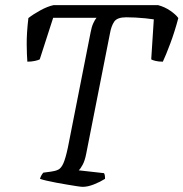

<svg xmlns="http://www.w3.org/2000/svg" viewBox="-20 -724 711 744"><path d="M301 0Q294 0 278 -2.5Q262 -5 241 -8.5Q220 -12 198.5 -16Q177 -20 160 -24Q143 -28 135 -31Q137 -39 141 -45.5Q145 -52 148 -55L178 -59Q194 -61 205.5 -66.5Q217 -72 225.5 -91Q234 -110 243 -152L331 -598Q335 -620 341.5 -634Q348 -648 354 -655H186L134 -494Q129 -491 115.5 -488Q102 -485 86 -485Q84 -508 83.5 -551.5Q83 -595 90 -654Q109 -669 136.5 -684Q164 -699 187 -704H593Q619 -697 640.5 -682Q662 -667 671 -654Q657 -601 639.5 -554.5Q622 -508 611 -485Q595 -485 582.5 -488Q570 -491 566 -494L576 -649Q563 -651 544 -653Q525 -655 505 -656Q485 -657 469 -657Q434 -657 422.5 -640Q411 -623 406 -594L314 -128Q309 -102 300.5 -86Q292 -70 285 -64L383 -53Q385 -50 386 -45Q387 -40 387 -31Q368 -19 344 -9.5Q320 0 301 0Z"/></svg>

Font: Texturina Medium 12pt Light
Style: Italic
Weight: 300
Italic angle: -11°
Version: Version 1.002